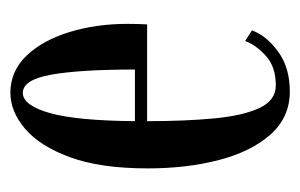

<svg xmlns="http://www.w3.org/2000/svg" viewBox="-124 -444 578 370"><g transform="rotate(-90 165.0 -259.0)"><path d="M173.5 10.5Q124 10.5 91 -26.5Q58 -63.5 41.8 -125.5Q25.5 -187.5 25.5 -263Q25.5 -354.5 47 -413Q68.5 -471.5 102 -499.8Q135.5 -528 171 -528Q213 -528 242.8 -496.8Q272.5 -465.5 288.2 -414.2Q304 -363 304 -302.5Q304 -281.5 303 -264.5H116.5Q116.5 -191.5 121.8 -135.8Q127 -80 141.8 -48.2Q156.5 -16.5 185.5 -16.5Q221.5 -16.5 242.5 -35.8Q263.5 -55 271 -75.5L291.5 -62.5Q281 -34 250.2 -11.8Q219.5 10.5 173.5 10.5ZM171 -504Q147 -504 132.2 -452.2Q117.5 -400.5 116.5 -288H216Q216 -393.5 206.2 -448.8Q196.5 -504 171 -504Z"/></g></svg>

Font: Imbue 50pt Medium
Style: Regular
Weight: 500
Designer: Tyler Finck
Foundry: Etcetera Type Company
Version: Version 1.102; ttfautohint (v1.8.3)